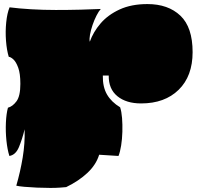

<svg xmlns="http://www.w3.org/2000/svg" viewBox="-20 -749 974 943"><path d="M305 170Q295 171 274.5 172.5Q254 174 228 174Q196 174 161.5 172.5Q127 171 99.5 168.5Q72 166 60 163Q80 94 91.5 24.5Q103 -45 101 -114Q89 -65 73 -26.5Q57 12 26 17Q16 -15 11.5 -59Q7 -103 9 -147Q11 -191 19 -220Q42 -226 61 -251.5Q80 -277 80 -337Q80 -388 69.5 -416.5Q59 -445 46 -457Q33 -469 23 -470Q13 -503 9.5 -548.5Q6 -594 10.5 -639Q15 -684 27 -713Q74 -707 133 -703.5Q192 -700 254 -700Q316 -700 376 -701.5Q436 -703 475 -705Q465 -694 454 -672.5Q443 -651 434.5 -626Q426 -601 422 -578.5Q418 -556 421 -544Q438 -592 474 -634Q510 -676 567.5 -702.5Q625 -729 704 -729Q806 -729 866 -672Q926 -615 926 -493Q926 -375 857.5 -308Q789 -241 673 -241Q600 -241 556.5 -276.5Q513 -312 514 -378H485Q484 -322 505.5 -285Q527 -248 570 -222Q577 -201 579.5 -169Q582 -137 581 -101.5Q580 -66 575 -34.5Q570 -3 562 17L467 11Q452 60 409.5 100Q367 140 305 170Z"/></svg>

Font: Oi
Style: Regular
Weight: 400
Designer: Kostas Bartsokas, Mohamad Dakak
Foundry: Foundry5
Version: Version 4.000